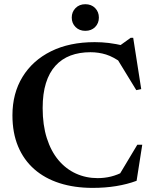

<svg xmlns="http://www.w3.org/2000/svg" viewBox="-20 -902 748 934"><path d="M455 -35.5Q488.5 -35.5 520 -43.2Q551.5 -51 585.5 -69L557.5 -47L648 -198H672L644.5 -22.5Q599 -5.5 545.5 3.2Q492 12 430.5 12Q342 12 270 -11Q198 -34 146.8 -79Q95.5 -124 68 -189.8Q40.5 -255.5 40.5 -341Q40.5 -447.5 89.5 -527.8Q138.5 -608 228.2 -652.5Q318 -697 440.5 -697Q476 -697 509 -693Q542 -689 585.5 -679L549.5 -670.5L615.5 -718H628L667 -468.5L643 -463.5L540 -632L573.5 -595Q532 -625.5 495.8 -636.8Q459.5 -648 420 -648Q366 -648 323 -631.8Q280 -615.5 249.8 -582.2Q219.5 -549 203.5 -497.8Q187.5 -446.5 187.5 -376.5Q187.5 -293.5 207.8 -230Q228 -166.5 264.2 -123.2Q300.5 -80 349.2 -57.8Q398 -35.5 455 -35.5ZM395 -752Q366 -752 347.5 -770.5Q329 -789 329 -816.5Q329 -844 347.5 -862.8Q366 -881.5 395 -881.5Q424.5 -881.5 442.8 -862.8Q461 -844 461 -816.5Q461 -789 442.8 -770.5Q424.5 -752 395 -752Z"/></svg>

Font: Newsreader 36pt SemiBold
Style: Regular
Weight: 600
Designer: Hugues Gentile
Foundry: Production Type
Version: Version 1.003